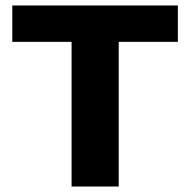

<svg xmlns="http://www.w3.org/2000/svg" viewBox="-20 -680 693 700"><path d="M628.4 -660V-527.4H412.8V0H241V-527.4H24.8V-660Z"/></svg>

Font: Work Sans
Style: Regular
Weight: 400
Designer: Wei Huang
Foundry: Wei Huang
Version: Version 2.006; ttfautohint (v1.8.1.43-b0c9)